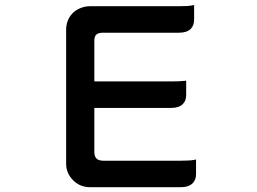

<svg xmlns="http://www.w3.org/2000/svg" viewBox="-20 -742 1040 778"><path d="M362.3 -304.7V-124Q362.8 -102.5 377 -95.2Q384.3 -91.3 396.5 -90.8H711.9Q749 -90.8 764.2 -93.8L774.4 -95.7V-37.1Q774.4 -13.2 760.7 0.5Q744.6 16.6 711.9 16.6H345.7Q303.7 16.6 275.9 -12Q248 -40.5 248 -78.1V-621.1Q248 -665 279.3 -693.4Q308.6 -716.8 345.7 -716.8H705.1Q741.2 -716.8 756.3 -719.7L766.6 -721.7V-663.1Q766.6 -638.7 752.9 -625Q737.3 -609.4 705.1 -609.4H396.5Q377.9 -609.4 369.6 -601.1Q362.3 -593.8 362.3 -578.1Q362.3 -577.1 362.3 -576.2V-412.1H673.8Q709.5 -412.1 724.6 -414.1L734.4 -415V-357.4Q734.4 -333.5 720.7 -320.3Q705.6 -304.7 673.8 -304.7Z"/></svg>

Font: YuPearl-SemiBold
Style: SemiBold
Weight: 600
Designer: Max Yao
Foundry: Max-Everyday
Version: Version 1.011; ttfautohint (v1.8.3)